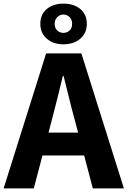

<svg xmlns="http://www.w3.org/2000/svg" viewBox="-26 -1037 702 1057"><path d="M-6 0 228 -743H422L656 0H485L385 -379Q369 -436 354 -498.5Q339 -561 324 -619H320Q306 -560 290.5 -498Q275 -436 260 -379L160 0ZM146 -181V-307H502V-181ZM323 -793Q267 -793 231.5 -824Q196 -855 196 -906Q196 -958 231.5 -987.5Q267 -1017 323 -1017Q380 -1017 416 -987.5Q452 -958 452 -906Q452 -855 416 -824Q380 -793 323 -793ZM323 -856Q343 -856 357 -869Q371 -882 371 -906Q371 -929 357 -943Q343 -957 323 -957Q304 -957 289.5 -943Q275 -929 275 -906Q275 -882 289.5 -869Q304 -856 323 -856Z"/></svg>

Font: Noto Sans KR ExtraBold
Style: Regular
Weight: 800
Designer: Ryoko NISHIZUKA  (kana, bopomofo & ideographs); Paul D. Hunt (Latin, Greek & Cyrillic); Sandoll Communications , Soo-you
Foundry: Adobe
Version: Version 2.004-H2;hotconv 1.0.118;makeotfexe 2.5.65603